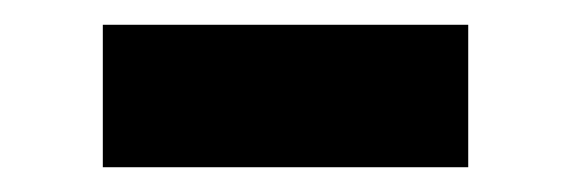

<svg xmlns="http://www.w3.org/2000/svg" viewBox="-20 -352 461 155"><path d="M63 -217V-332H358V-217Z"/></svg>

Font: Mohave Light SemiBold
Style: Regular
Weight: 600
Version: Version 2.003